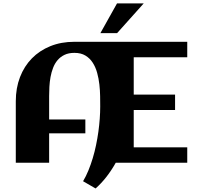

<svg xmlns="http://www.w3.org/2000/svg" viewBox="-20 -946 1149 1116"><path d="M1068.4 0H652.8Q627.9 44.4 598.4 82.3Q568.8 120.1 535.6 149.4L462.9 107.4Q480 78.6 493.9 44.7Q507.8 10.7 519 -26.4Q530.3 -63.5 538.3 -102.5Q546.4 -141.6 551.8 -180.2Q557.1 -218.8 559.8 -256.1Q562.5 -293.5 562.5 -327.1Q562.5 -353.5 562 -387Q561.5 -420.4 557.6 -455.1Q553.7 -489.7 544.7 -522.7Q535.6 -555.7 519 -581.5Q502.4 -607.4 476.6 -623Q450.7 -638.7 412.6 -638.7Q378.9 -638.7 355 -627.2Q331.1 -615.7 314.7 -596.4Q298.3 -577.1 288.6 -551.8Q278.8 -526.4 273.7 -498.3Q268.6 -470.2 267.1 -441.7Q265.6 -413.1 265.6 -387.7V-251.5H476.1V-170.9H265.6V0H71.8V-357.4Q71.8 -434.1 96.2 -497.6Q120.6 -561 165.3 -606.7Q210 -652.3 272.7 -677.7Q335.4 -703.1 412.6 -703.1H1068.4V-613.3H757.3V-396H997.6V-306.6H757.3V-89.8H1068.4ZM815.4 -926.3 660.6 -753.4H563.5L660.2 -926.3Z"/></svg>

Font: Aclonica
Style: Regular
Weight: 400
Designer: Astigmatic (AOETI)
Foundry: Astigmatic (AOETI)
Version: Version 1.000